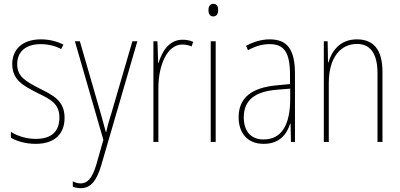

<svg xmlns="http://www.w3.org/2000/svg" viewBox="-20 -743 2096 1005"><path d="M318 -126C318 -218 256 -245 183 -282C114 -318 70 -342 70 -407C70 -476 119 -512 193 -512C232 -512 273 -502 300 -486L312 -509C281 -526 239 -537 194 -537C95 -537 44 -482 44 -408C44 -324 102 -294 177 -256C245 -223 291 -200 291 -128C291 -57 252 -16 167 -16C119 -16 73 -30 37 -53V-22C64 -6 111 10 167 10C268 10 318 -44 318 -126Z M372 -527 521 -11 485 116C462 195 435 217 402 217C388 217 374 213 361 206V234C375 239 387 242 402 242C451 242 484 210 510 122L699 -527H673L563 -150C552 -116 544 -89 536 -52H534C529 -71 525 -86 507 -150L398 -527Z M935 -535C863 -535 827 -470 810 -414H808L804 -527H783V0H809V-283C809 -394 851 -510 935 -510C954 -510 970 -505 983 -500L991 -524C974 -532 954 -535 935 -535Z M1097 -723C1077 -723 1071 -706 1071 -690C1071 -672 1078 -657 1096 -657C1114 -657 1122 -671 1122 -691C1122 -707 1117 -723 1097 -723ZM1109 -527H1083V0H1109Z M1391 -537C1350 -537 1306 -524 1268 -503L1278 -480C1321 -504 1358 -512 1391 -512C1466 -512 1498 -471 1498 -351V-303L1425 -296C1301 -284 1229 -234 1229 -129C1229 -53 1270 10 1360 10C1446 10 1482 -43 1499 -96H1501L1503 0H1524V-356C1524 -486 1483 -537 1391 -537ZM1425 -273 1499 -279V-220C1498 -98 1459 -13 1360 -13C1294 -13 1256 -55 1256 -129C1256 -219 1315 -263 1425 -273Z M1848 -537C1759 -537 1716 -475 1699 -416H1697L1695 -527H1675V0H1701V-308C1701 -445 1765 -513 1848 -513C1915 -513 1956 -468 1956 -359V0H1982V-366C1982 -485 1934 -537 1848 -537Z"/></svg>

Font: Noto Sans Armenian Condensed Thin
Style: Regular
Weight: 100
Width: 3
Designer: Monotype Design Team
Foundry: Monotype Imaging Inc.
Version: Version 2.008